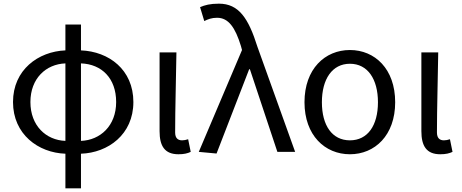

<svg xmlns="http://www.w3.org/2000/svg" viewBox="-20 -829 2520 1048"><path d="M51 -272C51 -96 189 5 337 10V199H422V10C570 5 708 -95 708 -272C708 -449 574 -548 422 -554V-695H337V-554C189 -548 51 -448 51 -272ZM422 -483C535 -479 614 -402 614 -272C614 -142 527 -64 422 -60ZM146 -272C146 -401 231 -479 337 -483V-60C231 -64 146 -143 146 -272Z M954 13C985 13 1004 8 1021 0L1007 -69C995 -65 984 -63 974 -63C951 -63 936 -75 936 -106C936 -237 941 -396 943 -543H851V-113C851 -32 879 13 954 13Z M1162 9 1340 -451H1344L1494 0H1591L1385 -574C1336 -730 1283 -809 1175 -809C1126 -809 1098 -801 1072 -790L1095 -714C1115 -724 1135 -732 1165 -732C1227 -732 1264 -679 1295 -578L1301 -556L1065 0Z M1890 13C2026 13 2137 -90 2137 -271C2137 -453 2026 -556 1890 -556C1754 -556 1642 -453 1642 -271C1642 -90 1754 13 1890 13ZM1890 -63C1793 -63 1737 -144 1737 -271C1737 -397 1793 -481 1890 -481C1987 -481 2043 -397 2043 -271C2043 -144 1987 -63 1890 -63Z M2383 13C2414 13 2433 8 2450 0L2436 -69C2424 -65 2413 -63 2403 -63C2380 -63 2365 -75 2365 -106C2365 -237 2370 -396 2372 -543H2280V-113C2280 -32 2308 13 2383 13Z"/></svg>

Font: Kinto Sans
Style: Regular
Weight: 400
Designer: Authors: Ryoko NISHIZUKA  (kana & ideographs); Paul D. Hunt (Latin, Greek & Cyrillic); Wenlong ZHANG  (bopomofo); Sandol
Foundry: Adobe Systems Incorporated, ookami Inc.
Version: Version 0.001